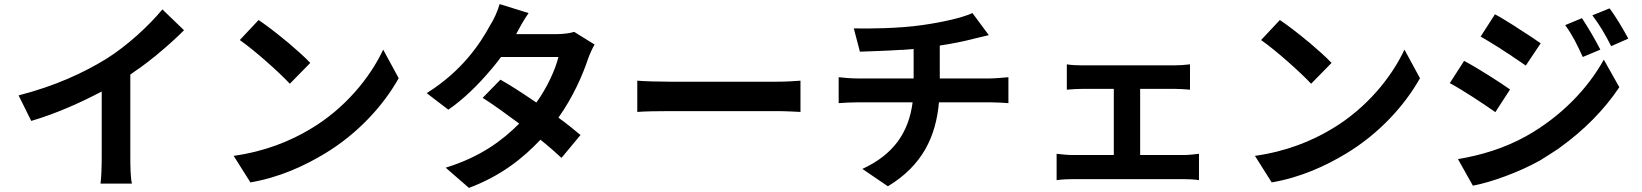

<svg xmlns="http://www.w3.org/2000/svg" viewBox="-20 -856 8040 940"><path d="M618 -87V-491C634 -503 651 -514 668 -526L676 -532C694 -545 711 -558 728 -572L736 -578C740 -581 744 -584 748 -588L755 -594C800 -631 843 -670 881 -708L775 -810C710 -731 602 -631 499 -567C388 -499 250 -435 71 -389L133 -264C256 -300 375 -354 478 -408V-87C478 -43 476 19 472 43H626C619 18 618 -43 618 -87Z M1499 -548C1473 -576 1432 -612 1390 -648L1381 -655C1333 -695 1282 -734 1246 -758L1154 -660C1227 -609 1347 -502 1399 -446L1499 -548ZM1570 -104C1731 -201 1856 -338 1932 -473L1856 -613C1793 -478 1670 -325 1499 -224C1402 -166 1280 -115 1124 -93L1206 37C1347 13 1469 -43 1570 -104Z M2626 -172C2667 -139 2702 -108 2729 -83L2822 -195C2793 -219 2757 -249 2714 -280C2785 -380 2832 -487 2859 -568C2868 -593 2880 -619 2891 -638L2791 -700C2769 -693 2737 -689 2706 -689H2507C2519 -712 2543 -757 2568 -792L2426 -836C2417 -802 2396 -757 2380 -733C2333 -646 2244 -509 2069 -400L2175 -319C2252 -372 2322 -442 2382 -513L2389 -521C2404 -539 2419 -558 2433 -577H2714C2699 -515 2658 -426 2606 -354C2603 -356 2600 -358 2597 -360L2588 -366C2532 -404 2478 -439 2430 -466L2343 -377C2394 -345 2457 -299 2522 -251C2439 -168 2333 -88 2162 -35L2276 64C2432 5 2538 -79 2626 -172Z M3899 -461C3873 -459 3831 -456 3784 -456H3258C3206 -456 3136 -458 3100 -461V-308C3137 -311 3201 -312 3258 -312H3784C3826 -312 3875 -309 3899 -308V-461Z M4577 -355H4831C4858 -355 4890 -353 4917 -351V-478C4895 -476 4850 -472 4828 -472H4581V-633C4641 -642 4697 -653 4746 -666C4763 -670 4787 -676 4821 -684L4741 -792C4691 -769 4594 -747 4494 -733C4384 -717 4236 -715 4160 -717L4190 -603C4243 -605 4317 -607 4393 -612H4404C4408 -613 4411 -613 4415 -613L4426 -614C4435 -615 4444 -615 4453 -616V-472H4177C4146 -472 4113 -475 4086 -478V-351C4112 -353 4148 -355 4179 -355H4448C4429 -207 4354 -99 4202 -29L4327 56C4496 -46 4562 -187 4577 -355Z M5850 -103C5829 -101 5802 -97 5775 -97H5562V-421H5729C5752 -421 5781 -419 5806 -417V-541C5782 -538 5753 -536 5729 -536H5280C5258 -536 5225 -537 5203 -541V-417C5225 -419 5259 -421 5280 -421H5433V-97H5233C5208 -97 5179 -100 5153 -103V26C5180 22 5209 21 5233 21H5775C5792 21 5828 22 5850 26V-103Z M6499 -548C6473 -576 6432 -612 6390 -648L6381 -655C6333 -695 6282 -734 6246 -758L6154 -660C6227 -609 6347 -502 6399 -446L6499 -548ZM6570 -104C6731 -201 6856 -338 6932 -473L6856 -613C6793 -478 6670 -325 6499 -224C6402 -166 6280 -115 6124 -93L6206 37C6347 13 6469 -43 6570 -104Z M7952 -667C7928 -711 7891 -775 7860 -815L7776 -781C7813 -731 7836 -693 7868 -630L7952 -667ZM7523 -644C7496 -663 7454 -691 7411 -718L7402 -724L7393 -730C7359 -751 7326 -772 7299 -786L7229 -677C7256 -662 7289 -641 7323 -620L7332 -614C7347 -604 7362 -594 7377 -585L7385 -579C7410 -563 7432 -547 7450 -535L7523 -644ZM7815 -613C7792 -659 7753 -725 7725 -767L7643 -733C7680 -682 7700 -640 7729 -577L7815 -613ZM7519 -70C7550 -89 7581 -109 7611 -129L7619 -135C7737 -220 7835 -320 7908 -429L7832 -564C7753 -421 7621 -284 7451 -189C7343 -129 7230 -96 7118 -77L7191 53C7279 37 7417 -13 7519 -70ZM7373 -418C7322 -454 7216 -522 7148 -558L7078 -449C7145 -413 7244 -347 7301 -307L7373 -418Z"/></svg>

Font: Glow Sans SC Normal
Style: Bold
Weight: 700
Designer: Ryoko NISHIZUKA (kana, bopomofo & ideographs); Paul D. Hunt (Latin, Greek & Cyrillic); Sandoll Communications, Soo-young
Version: Version 0.93